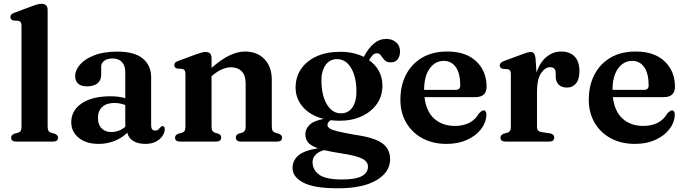

<svg xmlns="http://www.w3.org/2000/svg" viewBox="-20 -764 3697 1036"><path d="M237 -711V-81.5Q237 -65.5 241.5 -58.2Q246 -51 255 -48L273.5 -43Q293 -36.5 293 -21Q293 0 264.5 0H68Q40 0 40 -21Q40 -36 58.5 -43L78 -48Q87.5 -51 91.8 -58.2Q96 -65.5 96 -81.5V-626Q96 -648.5 79.5 -651.5L53 -653.5Q36 -657.5 36 -672Q36 -680.5 41 -685.8Q46 -691 59.5 -696L151 -730Q171 -737.5 182.8 -740.5Q194.5 -743.5 203.5 -743.5Q237 -743.5 237 -711Z M364.5 -105Q364.5 -167.5 420.5 -206Q476.5 -244.5 577 -244.5Q599.5 -244.5 619.5 -241.8Q639.5 -239 656 -234V-374.5Q656 -410 638 -429.2Q620 -448.5 587.5 -448.5Q558 -448.5 542 -435.8Q526 -423 526 -405V-361Q526 -330.5 505.8 -314.2Q485.5 -298 449 -298Q417.5 -298 401.5 -312.8Q385.5 -327.5 385.5 -353.5Q385.5 -385 411.5 -415.2Q437.5 -445.5 488.2 -465.5Q539 -485.5 613.5 -485.5Q705.5 -485.5 750.5 -448.2Q795.5 -411 795.5 -347.5V-87.5Q795.5 -59.5 817.5 -59.5Q829 -59.5 834.2 -64.8Q839.5 -70 843.5 -75Q846.5 -78.5 849.5 -81Q852.5 -83.5 857 -83.5Q869 -83.5 869 -66.5Q869 -49.5 857.2 -31.2Q845.5 -13 822 -0.2Q798.5 12.5 764 12.5Q724.5 12.5 698.8 -3.5Q673 -19.5 667 -48Q638 -19 597.2 -3.2Q556.5 12.5 512 12.5Q446 12.5 405.2 -20Q364.5 -52.5 364.5 -105ZM508.5 -128.5Q508.5 -91 528.5 -71.2Q548.5 -51.5 580 -51.5Q622 -51.5 656 -79.5V-197.5Q642 -202.5 627.5 -205.5Q613 -208.5 597 -208.5Q555.5 -208.5 532 -187.2Q508.5 -166 508.5 -128.5Z M1121.5 -451V-398Q1177.5 -446.5 1220.8 -466.2Q1264 -486 1302.5 -486Q1367.5 -486 1407 -444.8Q1446.5 -403.5 1446.5 -334V-83Q1446.5 -66 1451.2 -58.5Q1456 -51 1465.5 -48L1483 -43Q1502 -36 1502 -21Q1502 0 1474 0H1281Q1252.5 0 1252.5 -22.5Q1252.5 -36 1268 -43L1287 -48Q1296.5 -51.5 1301 -59Q1305.5 -66.5 1305.5 -83V-313.5Q1305.5 -357.5 1284 -379.2Q1262.5 -401 1226.5 -401Q1204 -401 1178.5 -390.2Q1153 -379.5 1126.5 -357L1121.5 -353V-81.5Q1121.5 -65.5 1126 -58.5Q1130.5 -51.5 1139.5 -48L1157.5 -43Q1173.5 -36.5 1173.5 -22.5Q1173.5 0 1145 0H952.5Q924.5 0 924.5 -21Q924.5 -36 943 -43L962.5 -48Q972 -51 976.2 -58.2Q980.5 -65.5 980.5 -81.5V-366Q980.5 -389 964 -392L937.5 -394Q920.5 -397.5 920.5 -412.5Q920.5 -421 925.5 -426Q930.5 -431 944 -436L1035.5 -470Q1055 -477 1066.8 -480.2Q1078.5 -483.5 1089 -483.5Q1121.5 -483.5 1121.5 -451Z M1893 -37Q1998.5 -22.5 2041.8 8.5Q2085 39.5 2085 95.5Q2085 164 2012 208Q1939 252 1802 252Q1675 252 1616.8 221.5Q1558.5 191 1558.5 142.5Q1558.5 102 1589.8 75Q1621 48 1695.5 36Q1655.5 22 1641.5 3.5Q1627.5 -15 1627.5 -40.5Q1627.5 -66.5 1649 -89Q1670.5 -111.5 1726.5 -122.5Q1655 -140.5 1615 -186Q1575 -231.5 1575 -292Q1575 -349 1604.8 -392.2Q1634.5 -435.5 1688.5 -460Q1742.5 -484.5 1816 -484.5Q1853.5 -484.5 1885.5 -477.2Q1917.5 -470 1943 -457Q1967 -503.5 1997 -528.8Q2027 -554 2065 -554Q2096 -554 2117.2 -535.8Q2138.5 -517.5 2138.5 -487Q2138.5 -460 2125.5 -443.8Q2112.5 -427.5 2089 -427.5Q2066 -427.5 2055 -439.8Q2044 -452 2035.8 -464.2Q2027.5 -476.5 2013.5 -476.5Q2001 -476.5 1991.5 -467Q1982 -457.5 1971.5 -439.5Q2043.5 -387.5 2043.5 -301.5Q2043.5 -246 2013.8 -203.5Q1984 -161 1932 -136.8Q1880 -112.5 1813 -112.5Q1787.5 -112.5 1764.5 -115.5Q1747 -104.5 1747 -90Q1747 -79 1758.8 -71Q1770.5 -63 1802 -55.2Q1833.5 -47.5 1893 -37ZM1797 -445Q1756 -444 1734 -409Q1712 -374 1714.5 -318Q1717.5 -240.5 1746.8 -196Q1776 -151.5 1821 -152.5Q1862 -153 1883.8 -187.8Q1905.5 -222.5 1903 -282.5Q1900.5 -356 1872.2 -400.8Q1844 -445.5 1797 -445ZM1666.5 110Q1666.5 152.5 1702 178.5Q1737.5 204.5 1825.5 204.5Q1899.5 204.5 1932.5 186.2Q1965.5 168 1965.5 135Q1965.5 108 1934 91.8Q1902.5 75.5 1815.5 62.5Q1763.5 54.5 1729 46Q1698.5 54 1682.5 71.5Q1666.5 89 1666.5 110Z M2605.5 -296.5Q2605.5 -240 2545 -240H2270.5Q2279.5 -162.5 2323.2 -123.5Q2367 -84.5 2434.5 -84.5Q2525 -84.5 2564 -151.5Q2580 -168.5 2589.5 -168.5Q2597.5 -168.5 2601.2 -161.2Q2605 -154 2604.5 -143.5Q2602.5 -101.5 2574.8 -66Q2547 -30.5 2499 -9Q2451 12.5 2389.5 12.5Q2316.5 12.5 2260.5 -17.2Q2204.5 -47 2172.5 -100.8Q2140.5 -154.5 2140.5 -226.5Q2140.5 -302.5 2171 -361.2Q2201.5 -420 2258 -453Q2314.5 -486 2393.5 -486Q2494 -486 2549.8 -433Q2605.5 -380 2605.5 -296.5ZM2375 -435.5Q2328 -435.5 2298.2 -394Q2268.5 -352.5 2268.5 -279H2437.5Q2463.5 -279 2463.5 -302.5Q2463.5 -368 2439.5 -401.8Q2415.5 -435.5 2375 -435.5Z M2869.5 -451 2875 -373Q2894 -429 2929.5 -457.5Q2965 -486 3006.5 -486Q3054.5 -486 3080.5 -459Q3106.5 -432 3106.5 -381Q3106.5 -336 3088 -313.8Q3069.5 -291.5 3040 -291.5Q3010 -291.5 2994.2 -307.5Q2978.5 -323.5 2978.5 -352V-370.5Q2978 -401.5 2948.5 -401.5Q2921.5 -401.5 2899.5 -369.2Q2877.5 -337 2877.5 -268V-81.5Q2877.5 -67 2883.2 -60.2Q2889 -53.5 2904.5 -51L2947 -44.5Q2970.5 -40.5 2970.5 -21.5Q2970.5 0 2942 0H2708.5Q2680.5 0 2680.5 -21Q2680.5 -36 2699 -43L2718.5 -48Q2727.5 -51 2732 -58.2Q2736.5 -65.5 2736.5 -81.5V-365Q2736.5 -387.5 2720 -390.5L2693.5 -392.5Q2676.5 -396.5 2676.5 -411Q2676.5 -426.5 2700 -435L2789.5 -468Q2814.5 -477.5 2826.2 -480.5Q2838 -483.5 2845 -483.5Q2865.5 -483.5 2869.5 -451Z M3622 -296.5Q3622 -240 3561.5 -240H3287Q3296 -162.5 3339.8 -123.5Q3383.5 -84.5 3451 -84.5Q3541.5 -84.5 3580.5 -151.5Q3596.5 -168.5 3606 -168.5Q3614 -168.5 3617.8 -161.2Q3621.5 -154 3621 -143.5Q3619 -101.5 3591.2 -66Q3563.5 -30.5 3515.5 -9Q3467.5 12.5 3406 12.5Q3333 12.5 3277 -17.2Q3221 -47 3189 -100.8Q3157 -154.5 3157 -226.5Q3157 -302.5 3187.5 -361.2Q3218 -420 3274.5 -453Q3331 -486 3410 -486Q3510.5 -486 3566.2 -433Q3622 -380 3622 -296.5ZM3391.5 -435.5Q3344.5 -435.5 3314.8 -394Q3285 -352.5 3285 -279H3454Q3480 -279 3480 -302.5Q3480 -368 3456 -401.8Q3432 -435.5 3391.5 -435.5Z"/></svg>

Font: Fraunces 9pt S000 SemiBold
Style: Regular
Weight: 600
Version: Version 1.000; ttfautohint (v1.8.3)